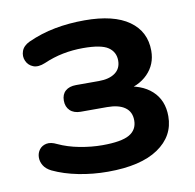

<svg xmlns="http://www.w3.org/2000/svg" viewBox="-63 -563 647 638"><g transform="rotate(-10 260.0 -244.5)"><path d="M252 10Q201 10 153 0.5Q105 -9 67 -27Q49 -36 41 -49.5Q33 -63 33.5 -77.5Q34 -92 42.5 -103Q51 -114 66 -117Q81 -120 101 -110Q133 -95 172.5 -87.5Q212 -80 249 -80Q313 -80 340 -95.5Q367 -111 367 -143Q367 -172 346 -187Q325 -202 286 -202H197Q174 -202 161 -214.5Q148 -227 148 -248Q148 -269 161 -280.5Q174 -292 197 -292H274Q309 -292 329 -306.5Q349 -321 349 -348Q349 -377 325.5 -393Q302 -409 241 -409Q206 -409 173 -402.5Q140 -396 108 -382Q84 -372 67.5 -378.5Q51 -385 44 -401Q37 -417 43 -434Q49 -451 70 -461Q114 -481 161.5 -490Q209 -499 262 -499Q360 -499 411.5 -462.5Q463 -426 463 -361Q463 -315 432 -283.5Q401 -252 349 -245V-259Q411 -255 446 -223Q481 -191 481 -137Q481 -70 422 -30Q363 10 252 10Z"/></g></svg>

Font: Nunito ExtraLight
Style: Regular
Weight: 200
Designer: Vernon Adams
Foundry: Vernon Adams
Version: Version 3.602